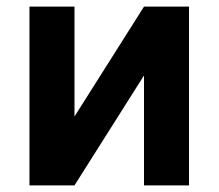

<svg xmlns="http://www.w3.org/2000/svg" viewBox="-20 -560 661 580"><path d="M415 -540 205 -208V-540H69V0H205L415 -332V0H551V-540Z"/></svg>

Font: Vela Sans ExtBd
Style: Regular
Weight: 800
Designer: Principal design: Mikhail Sharanda - project Manrope.
Design modification: Ravid Balaliev
Foundry: Mikhail Sharanda
Version: Version 1.001